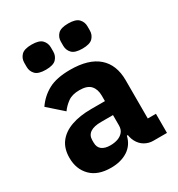

<svg xmlns="http://www.w3.org/2000/svg" viewBox="-180 -869 929 1000"><g transform="rotate(-30 284.5 -369.5)"><path d="M539 0H457Q430 0 406.5 -13.5Q383 -27 369 -53.5Q355 -80 355 -117V-130L387 -92H351Q339 -41 298 -14.5Q257 12 197 12Q118 12 76 -30.5Q34 -73 34 -141Q34 -197 61.5 -233Q89 -269 139.5 -287Q190 -305 259 -305H342V-338Q342 -376 322 -398.5Q302 -421 255 -421Q211 -421 185 -402Q159 -383 142 -359L54 -437Q86 -484 135 -510.5Q184 -537 266 -537Q377 -537 433.5 -487.5Q490 -438 490 -345V-115H539ZM342 -221H270Q227 -221 205 -206Q183 -191 183 -162V-147Q183 -119 201 -105Q219 -91 252 -91Q277 -91 297 -98Q317 -105 329.5 -120Q342 -135 342 -159ZM158 -600Q113 -600 95.5 -618.5Q78 -637 78 -663V-688Q78 -714 95.5 -732.5Q113 -751 158 -751Q203 -751 220.5 -732.5Q238 -714 238 -688V-663Q238 -637 220.5 -618.5Q203 -600 158 -600ZM378 -600Q333 -600 315.5 -618.5Q298 -637 298 -663V-688Q298 -714 315.5 -732.5Q333 -751 378 -751Q423 -751 440.5 -732.5Q458 -714 458 -688V-663Q458 -637 440.5 -618.5Q423 -600 378 -600Z"/></g></svg>

Font: IBM Plex Sans
Style: Bold
Weight: 700
Designer: Mike Abbink, Paul van der Laan, Pieter van Rosmalen
Foundry: Bold Monday
Version: Version 3.201